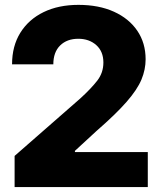

<svg xmlns="http://www.w3.org/2000/svg" viewBox="-20 -757 650 777"><path d="M39.1 0V-126L304.7 -358.4Q349.1 -398.9 373.8 -430.9Q398.4 -462.9 398.4 -503.9Q398.4 -548.8 369.6 -574.5Q340.8 -600.1 296.9 -600.1Q251 -600.1 223.4 -573Q195.8 -545.9 195.8 -496.6H28.8Q28.8 -570.8 62.5 -624.8Q96.2 -678.7 156.5 -708Q216.8 -737.3 297.4 -737.3Q379.9 -737.3 440.9 -709.7Q502 -682.1 535.6 -632.6Q569.3 -583 569.3 -517.1Q569.3 -475.6 552.5 -435.1Q535.6 -394.5 492.4 -345Q449.2 -295.4 370.1 -226.6L283.2 -146.5V-141.6H578.1V0Z"/></svg>

Font: Inter Tight ExtraBold
Style: Regular
Weight: 800
Designer: Rasmus Andersson
Foundry: rsms
Version: Version 3.004; ttfautohint (v1.8.4.7-5d5b)